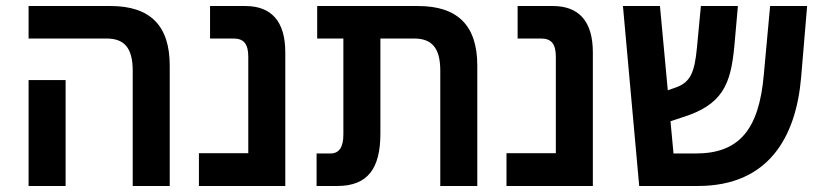

<svg xmlns="http://www.w3.org/2000/svg" viewBox="-20 -618 2724 638"><path d="M421 0H544V-400C544 -533 479 -598 347 -598H75V-490H334C392 -490 421 -460 421 -383ZM75 0H198V-352H75Z M641 0H928V-444C928 -548 881 -598 795 -598H678V-490H756C791 -490 805 -471 805 -429V-109H641Z M1244 -174V-490H1356C1414 -490 1443 -460 1443 -383V0H1566V-400C1566 -533 1501 -598 1369 -598H1034V-490H1121V-171C1121 -129 1107 -108 1078 -108H1032V0H1101C1201 0 1244 -57 1244 -174Z M1663 0H1950V-444C1950 -548 1903 -598 1817 -598H1700V-490H1778C1813 -490 1827 -471 1827 -429V-109H1663Z M2642 -360 2662 -598H2539L2518 -369C2502 -186 2435 -108 2292 -108H2218L2208 -215L2244 -227C2382 -269 2408 -338 2420 -463L2432 -598H2309L2296 -461C2288 -374 2273 -343 2222 -326L2199 -318L2173 -598H2050L2104 0H2299C2535 0 2625 -164 2642 -360Z"/></svg>

Font: Noto Sans Hebrew SemiCondensed Semi
Style: Regular
Weight: 600
Width: 4
Designer: Monotype Design Team
Foundry: Monotype Imaging Inc.
Version: Version 1.902